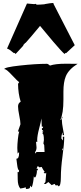

<svg xmlns="http://www.w3.org/2000/svg" viewBox="-20 -1172 539 1283"><path d="M160.2 -1148.4 208 -1144.5Q213.4 -1144.5 219.2 -1146L225.1 -1140.6Q244.1 -1140.6 279.3 -1143.6L278.3 -1144.5Q320.8 -1151.9 331.1 -1151.9L339.4 -1150.9L336.4 -1148.4L479.5 -870.1L421.9 -816.9L418.9 -818.8L411.1 -811.5Q393.1 -826.2 336.7 -892.3Q280.3 -958.5 247.6 -999Q184.1 -921.9 150.9 -885.3L148.9 -885.7L134.8 -870.1L136.7 -868.2L84.5 -811.5L76.7 -818.8L73.2 -816.9Q72.3 -817.4 66.4 -822Q60.5 -826.7 55.9 -830.3Q51.3 -834 45.4 -838.4Q31.7 -847.2 26.9 -847.2ZM218.3 -1147.5Q218.3 -1147.5 220.2 -1147.5L219.2 -1146Q219.2 -1147 218.3 -1147.5ZM216.8 -1148.4 218.3 -1147.5Q216.8 -1147.5 216.8 -1148.4ZM403.8 -559.1V-506.8Q403.8 -412.6 383.3 -371.1Q392.6 -371.1 392.6 -382.3V-386.2L401.4 -393.6Q393.6 -385.7 393.6 -366.9Q393.6 -348.1 400.6 -312Q407.7 -275.9 408.2 -269H398.9V-288.1Q390.1 -270.5 390.1 -251.5V-246.6L401.4 -232.9L399.4 -258.3H409.2V-254.4Q409.2 -212.9 397.9 -130.1Q386.7 -47.4 386.7 12Q386.7 71.3 371.6 73.2L364.3 65.4L352.5 67.4L344.7 56.6L323.2 65.9L324.7 64.5L303.2 44.4L285.2 57.6L273.4 56.6L283.7 44.4Q283.7 34.2 286.4 13.7Q289.1 -6.8 289.1 -17.6L280.3 -11.7L271.5 -22.5H279.3Q267.1 -38.6 258.3 -56.6L243.7 -53.7L232.4 -62.5L223.6 -44.4H232.4L233.4 -33.7L226.1 -35.2L226.6 -26.9Q226.6 -16.6 222.4 -1.5Q218.3 13.7 213.1 13.7Q208 13.7 206.1 5.9Q203.1 49.8 192.4 79.6L181.2 68.4V75.2Q181.2 83 175.8 86.9Q168.9 90.8 153.3 90.8L152.3 79.6Q138.2 84.5 115.7 87.9Q98.6 67.9 98.4 25.9Q98.1 -16.1 97.7 -22.5L105.5 -21.5L107.4 -33.7Q98.6 -36.1 94.5 -72Q90.3 -107.9 89.4 -111.3Q107.4 -111.3 107.4 -147.5V-156.2L97.7 -145.5L95.7 -183.1Q95.7 -206.1 99.4 -241.7Q103 -277.3 108.4 -293H99.6L116.7 -341.8Q116.7 -361.3 108.6 -400.4Q100.6 -439.5 100.6 -460.9Q100.6 -482.4 118.2 -492.2Q101.1 -547.4 100.6 -611.8L108.4 -623.5Q99.6 -627.4 61.3 -668.7Q22.9 -710 11.2 -710H8.3Q8.3 -722.7 113.3 -734.1Q218.3 -745.6 293.5 -745.6Q300.8 -745.6 314 -733.9Q350.6 -746.1 416 -746.1L498.5 -745.6Q438.5 -708 419.9 -662.6Q403.8 -624 403.8 -559.1ZM228.5 -235.8 229.5 -224.6H220.7L224.1 -187Q224.1 -168.9 214.8 -156.2L215.3 -145.5L224.1 -156.2H277.8L275.4 -202.1L270 -213.4L273.4 -235.8Q273.4 -281.2 261.7 -281.2L270 -293H261.7L269 -302.7H260.7L259.8 -314.9Q268.1 -314.9 268.1 -325.7H259.3L256.8 -380.4Q254.4 -362.3 241.5 -313.2Q228.5 -264.2 228.5 -235.8ZM400.4 -177.2 396 -179.2Q395 -179.2 395 -173.3V-165.5Q395 -166.5 402.3 -178.2Q401.4 -177.2 400.4 -177.2ZM374.5 75.7 369.6 73.2ZM322.3 67.4Q322.3 65.9 323.2 65.9Z"/></svg>

Font: Butcherman
Style: Regular
Weight: 400
Version: Version 001.003